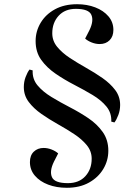

<svg xmlns="http://www.w3.org/2000/svg" viewBox="-20 -735 657 911"><path d="M550 -237Q550 -212 541.5 -189.5Q533 -167 523 -154L508 -158Q510 -199 485 -229.5Q460 -260 419 -284.5Q378 -309 331.5 -333Q285 -357 243.5 -385.5Q202 -414 175.5 -451Q149 -488 149 -540Q149 -587 173 -627Q197 -667 241 -691Q285 -715 346 -715Q393 -715 432 -700Q471 -685 494.5 -657.5Q518 -630 518 -593Q518 -562 500 -544Q482 -526 453 -526Q434 -526 415 -533.5Q396 -541 384 -552L404 -591Q426 -636 413.5 -664.5Q401 -693 340 -693Q288 -693 258 -660Q228 -627 228 -577Q228 -541 251.5 -512.5Q275 -484 311.5 -460Q348 -436 389 -413Q430 -390 466.5 -364.5Q503 -339 526.5 -308Q550 -277 550 -237ZM93 -322Q93 -347 101.5 -369.5Q110 -392 120 -405L135 -401Q133 -360 158 -330Q183 -300 224 -275Q265 -250 311.5 -226Q358 -202 399.5 -174Q441 -146 467.5 -108.5Q494 -71 494 -20Q494 27 470 67Q446 107 402 131.5Q358 156 297 156Q248 156 208.5 141Q169 126 145.5 98.5Q122 71 122 34Q122 2 140.5 -15.5Q159 -33 187 -33Q206 -33 225 -25.5Q244 -18 256 -7L236 32Q214 77 226.5 105.5Q239 134 302 134Q355 134 385 101Q415 68 415 18Q415 -18 391.5 -46.5Q368 -75 331.5 -99Q295 -123 254 -146Q213 -169 176.5 -194.5Q140 -220 116.5 -251Q93 -282 93 -322Z"/></svg>

Font: Literata 72pt Medium
Style: Italic
Weight: 500
Italic angle: -2°
Designer: Latin by Veronika Burian and Jose Scaglione. Greek by Irene Vlachou. Cyrillic by Vera Evstafieva
Foundry: TypeTogether
Version: Version 3.002